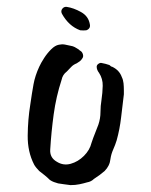

<svg xmlns="http://www.w3.org/2000/svg" viewBox="-20 -538 440 558"><path d="M241 -468Q244 -455 231 -450Q222 -449 213 -450Q180 -462 160 -498Q156 -506 161 -512.5Q166 -519 174 -518Q194 -515 215.5 -503Q237 -491 241 -468ZM340 -275V-264Q336 -232 332 -197Q328 -162 319 -130Q315 -117 309 -103.5Q303 -90 301 -76Q299 -56 284 -41Q277 -35 269 -29Q261 -23 253 -18Q245 -10 233 -8Q223 -5 211 -2.5Q199 0 185 0Q175 -1 166 -2.5Q157 -4 149 -5Q142 -7 136.5 -9Q131 -11 125 -15Q118 -22 110 -28.5Q102 -35 94 -41Q90 -45 85.5 -50.5Q81 -56 79 -60Q60 -97 60.5 -144Q61 -191 68 -234Q73 -269 77.5 -293.5Q82 -318 94 -344Q99 -355 108 -369Q117 -383 128.5 -394.5Q140 -406 151 -408Q160 -410 168.5 -408.5Q177 -407 185 -405Q192 -404 197.5 -401Q203 -398 209 -394Q210 -393 211 -392Q212 -391 214 -390Q219 -387 221 -380Q223 -373 219 -368Q216 -363 212 -360Q208 -357 203 -354Q193 -350 187 -343.5Q181 -337 174 -330Q162 -321 159 -306Q143 -257 136 -205.5Q129 -154 126 -104Q124 -80 145 -68Q164 -56 185.5 -62Q207 -68 224 -85Q241 -102 246 -123Q251 -138 256.5 -151.5Q262 -165 266 -176Q272 -194 272 -212Q272 -230 275 -248Q278 -268 278.5 -288.5Q279 -309 268 -326Q261 -335 261 -344Q261 -349 266 -352.5Q271 -356 275 -355Q281 -354 286.5 -352.5Q292 -351 298 -349Q303 -344 306 -344Q327 -334 334 -314Q338 -306 339 -296Q340 -286 340 -275Z"/></svg>

Font: Slackside One
Style: Regular
Weight: 400
Version: Version 1.000